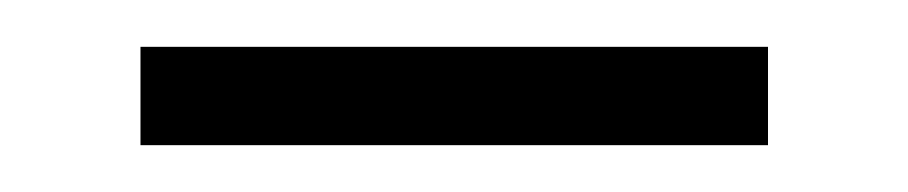

<svg xmlns="http://www.w3.org/2000/svg" viewBox="-20 -346 388 82"><path d="M40 -284V-326H308V-284Z"/></svg>

Font: Oxanium ExtraLight ExtraLight
Style: Regular
Weight: 250
Version: Version 2.000